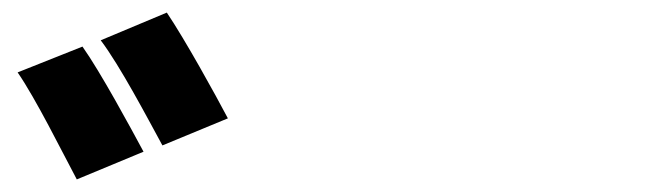

<svg xmlns="http://www.w3.org/2000/svg" viewBox="-20 -879 1040 305"><path d="M111 -805 8 -764C37 -722 78 -639 102 -594L208 -638C187 -677 140 -764 111 -805ZM245 -859 140 -815C171 -774 214 -692 238 -648L342 -691C322 -729 274 -816 245 -859Z"/></svg>

Font: Noto Sans CJK HK Black
Style: Regular
Weight: 900
Designer: Ryoko NISHIZUKA 西塚涼子 (kana, bopomofo & ideographs); Paul D. Hunt (Latin, Greek & Cyrillic); Sandoll Communications 산돌커뮤니
Foundry: Adobe
Version: Version 2.004;hotconv 1.0.118;makeotfexe 2.5.65603